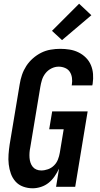

<svg xmlns="http://www.w3.org/2000/svg" viewBox="-20 -1006 540 1034"><path d="M156 8Q129 8 104.5 -1Q80 -10 63.5 -28.5Q47 -47 38.5 -71Q30 -95 27 -121Q24 -147 26 -174Q28 -201 32 -228L86 -552Q90 -578 98.5 -603Q107 -628 121.5 -650.5Q136 -673 157 -691.5Q178 -710 202 -722Q226 -734 252.5 -738.5Q279 -743 304 -743Q330 -743 355 -739Q380 -735 402.5 -724Q425 -713 442.5 -695.5Q460 -678 469.5 -655.5Q479 -633 481 -607.5Q483 -582 479 -555L477 -546H366L367 -551Q370 -569 367.5 -587Q365 -605 356 -619Q347 -633 330.5 -640Q314 -647 296 -647Q276 -647 257 -637.5Q238 -628 225 -611.5Q212 -595 206 -575.5Q200 -556 197 -537L143 -212Q140 -198 139 -184Q138 -170 139 -156.5Q140 -143 144 -130.5Q148 -118 156 -108Q164 -98 176 -93Q188 -88 202 -88Q220 -88 238.5 -94.5Q257 -101 271 -115Q285 -129 292 -147Q299 -165 302 -183L323 -310H245L261 -406H452L385 0H282L298 -98Q288 -77 274.5 -57Q261 -37 242.5 -22Q224 -7 201 0.5Q178 8 156 8ZM314 -790 260 -840 406 -986 472 -924Z"/></svg>

Font: Iosevka Custom
Style: Bold Italic
Weight: 700
Italic angle: -9°
Designer: Belleve Invis
Foundry: Belleve Invis
Version: Version 30.3.1; ttfautohint (v1.8.3)